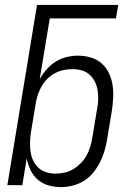

<svg xmlns="http://www.w3.org/2000/svg" viewBox="-20 -755 540 783"><path d="M229 8Q202 8 177.5 1Q153 -6 134 -22.5Q115 -39 104.5 -61.5Q94 -84 89 -109L71 0H10L131 -735H462L453 -680H183L142 -433Q155 -455 171.5 -473.5Q188 -492 208.5 -504.5Q229 -517 252.5 -522.5Q276 -528 298 -528Q325 -528 350.5 -520.5Q376 -513 394.5 -496.5Q413 -480 424 -457Q435 -434 439 -408.5Q443 -383 441.5 -356Q440 -329 436 -302L416 -182Q412 -159 405 -136Q398 -113 386.5 -91Q375 -69 359 -49.5Q343 -30 321.5 -17Q300 -4 276 2Q252 8 229 8ZM206 -47Q224 -47 243 -51Q262 -55 278.5 -65Q295 -75 309 -89Q323 -103 332.5 -120Q342 -137 347.5 -155Q353 -173 356 -191L376 -311Q380 -331 380.5 -350Q381 -369 378 -387.5Q375 -406 366.5 -422.5Q358 -439 344.5 -451Q331 -463 313 -468Q295 -473 275 -473Q258 -473 240 -469.5Q222 -466 205 -457Q188 -448 174 -434.5Q160 -421 150.5 -404.5Q141 -388 135 -370.5Q129 -353 126 -335L106 -215Q103 -195 102.5 -175.5Q102 -156 104.5 -137Q107 -118 115 -101Q123 -84 136 -71.5Q149 -59 167.5 -53Q186 -47 206 -47Z"/></svg>

Font: Iosevka Light Oblique
Style: Regular
Weight: 300
Italic angle: -9°
Monospace: yes
Designer: Belleve Invis
Foundry: Belleve Invis
Version: Version 32.5.0; ttfautohint (v1.8.4)